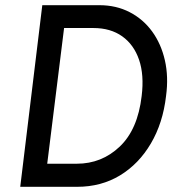

<svg xmlns="http://www.w3.org/2000/svg" viewBox="-20 -720 688 740"><path d="M58 0 143 -700H363Q428 -700 480 -673Q532 -646 566.5 -598.5Q601 -551 615.5 -487.5Q630 -424 620 -350Q608 -246 561.5 -167Q515 -88 442.5 -44Q370 0 277 0ZM162 -89H276Q372 -89 441.5 -155Q511 -221 526 -350Q536 -431 516 -489.5Q496 -548 451 -580Q406 -612 340 -612H227Z"/></svg>

Font: Haskoy Medium
Style: Italic
Weight: 500
Designer: Ertekin Erdin
Foundry: Ertekin Erdin
Version: Version 2.000; ttfautohint (v1.8.4.7-5d5b)